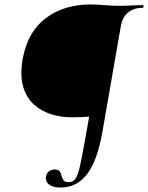

<svg xmlns="http://www.w3.org/2000/svg" viewBox="-20 -648 664 861"><path d="M252 193Q217 193 200 179.5Q183 166 186 146Q188 129 199.5 120.5Q211 112 224 112Q241 112 247.5 120.5Q254 129 256 140Q258 151 264.5 160Q271 169 288 169Q306 169 317 155.5Q328 142 337 104Q346 66 359 -8L380 -125Q344 -122 301 -122Q254 -122 210 -135.5Q166 -149 132 -179.5Q98 -210 83.5 -260.5Q69 -311 82 -386Q105 -507 186.5 -567.5Q268 -628 386 -628Q417 -628 448.5 -625Q480 -622 519 -622Q545 -622 571 -623.5Q597 -625 619 -625Q624 -625 624 -619Q624 -613 619 -613Q580 -613 554.5 -592Q529 -571 522 -532L439 -55Q416 74 370 133.5Q324 193 252 193Z"/></svg>

Font: Cormorant Light Medium
Style: Italic
Weight: 500
Italic angle: -10°
Version: Version 4.000